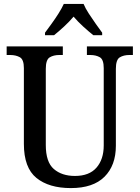

<svg xmlns="http://www.w3.org/2000/svg" viewBox="-20 -951 713 981"><path d="M342 10Q230 10 166 -42Q102 -94 102 -216V-603Q102 -647 81.5 -658.5Q61 -670 32 -670H14V-714H301V-670H283Q254 -670 234 -658Q214 -646 214 -599V-210Q214 -123 255 -87.5Q296 -52 363 -52Q436 -52 473 -94.5Q510 -137 510 -208V-603Q510 -647 490 -658.5Q470 -670 441 -670H424V-714H659V-670H641Q612 -670 592 -658Q572 -646 572 -599V-206Q572 -106 514 -48Q456 10 342 10ZM210 -784Q224 -803 243 -829Q262 -855 279 -882Q296 -909 306 -931H407Q416 -909 433.5 -882Q451 -855 469.5 -829Q488 -803 502 -784V-771H457Q433 -790 405 -815.5Q377 -841 356 -866Q335 -841 307.5 -815.5Q280 -790 256 -771H210Z"/></svg>

Font: Noto Serif Thai SemiCondensed Medium
Style: Regular
Weight: 500
Width: 4
Designer: Monotype Design Team
Foundry: Monotype Imaging Inc.
Version: Version 2.002; ttfautohint (v1.8.4.7-5d5b)